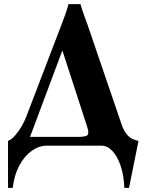

<svg xmlns="http://www.w3.org/2000/svg" viewBox="-20 -708 708 933"><path d="M406 -586 572 -100Q581 -74 598.5 -52.5Q616 -31 653 -23L607 205H584Q582 143 566 97Q550 51 526 25.5Q502 0 474 0H206Q169 0 133.5 25.5Q98 51 73.5 97Q49 143 42 205H19V-23Q37 -31 54 -50.5Q71 -70 85.5 -95Q100 -120 108 -142L278 -586Q288 -612 297 -637Q306 -662 313 -688H371Q378 -662 387.5 -637Q397 -612 406 -586ZM364 -43Q404 -43 408 -56Q412 -69 401 -100L284 -460H282L126 -43Z"/></svg>

Font: Bona Nova SC
Style: Bold
Weight: 700
Designer: Mateusz Machalski
Foundry: Capitalics
Version: Version 4.001; ttfautohint (v1.8.4.7-5d5b)